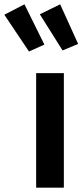

<svg xmlns="http://www.w3.org/2000/svg" viewBox="-92 -867 390 887"><path d="M21 -847 113 -661 42 -629 -72 -799ZM186 -847 269 -664 197 -634 92 -801ZM203 -529V0H75V-529Z"/></svg>

Font: FiraGO Medium
Style: Regular
Weight: 500
Designer: bBox Type
Foundry: bBox Type GmbH
Version: Version 1.001;PS 001.001;hotconv 1.0.88;makeotf.lib2.5.64775